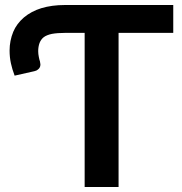

<svg xmlns="http://www.w3.org/2000/svg" viewBox="-20 -743 723 763"><path d="M668.5 -723.1V-612.3H451.2V0H316.4V-612.3H237.8Q208.5 -612.3 186.5 -608.4Q165.5 -604 153.8 -595.2Q143.1 -586.9 137.2 -572.3Q131.8 -557.6 131.8 -539.6Q131.8 -528.8 134.3 -516.6Q136.7 -503.9 138.7 -499.5Q139.6 -496.1 140.6 -487.3Q140.6 -481 138.7 -476.6Q136.2 -470.7 130.9 -466.8Q125.5 -461.9 116.2 -460L38.1 -442.4Q28.3 -468.3 23.4 -491.2Q18.1 -515.6 18.1 -542Q18.1 -581.1 32.7 -616.7Q45.9 -648.4 75.2 -673.8Q104.5 -698.2 144 -710.4Q186 -723.1 237.8 -723.1Z"/></svg>

Font: Lato-SemiBold
Style: Bold
Weight: 500
Designer: Lukasz Dziedzic with Adam Twardoch and Botio Nikoltchev
Foundry: tyPoland Lukasz Dziedzic
Version: ""